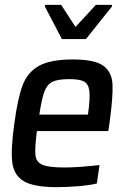

<svg xmlns="http://www.w3.org/2000/svg" viewBox="-20 -763 535 791"><path d="M24 0ZM426 -223H132Q123 -153 126 -124Q129 -95 155 -84Q181 -73 246 -73Q300 -73 390 -83L379 -7Q350 0 303.5 4Q257 8 214 8Q119 8 78 -16.5Q37 -41 30.5 -94Q24 -147 39 -254Q53 -359 73.5 -412.5Q94 -466 141 -492Q188 -518 280 -518Q369 -518 405 -492.5Q441 -467 443.5 -415.5Q446 -364 431 -255ZM142 -291H342L343 -296Q352 -360 348 -389Q344 -418 325.5 -427.5Q307 -437 266 -437Q218 -437 196 -426Q174 -415 163 -386Q152 -357 142 -291ZM235 -602 165 -736 166 -743H232L291 -652L375 -743H442L441 -736L334 -602Z"/></svg>

Font: Assailand Medium
Style: Italic
Weight: 500
Italic angle: -8°
Designer: Hector Gatti with collaboration of the Omnibus-Type team
Foundry: Omnibus-Type
Version: Version 0.072;October 19, 2019;FontCreator 12.0.0.2547 64-bi